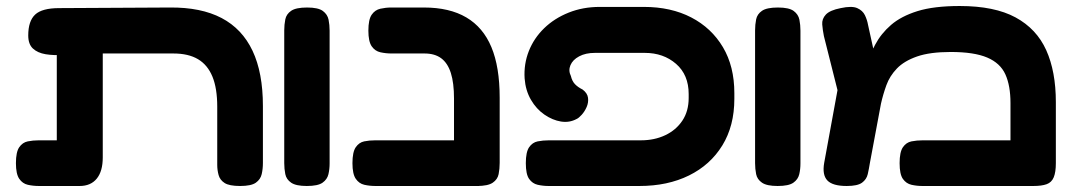

<svg xmlns="http://www.w3.org/2000/svg" viewBox="-20 -610 3568 639"><path d="M110 9Q90 9 72.5 5Q55 1 44 -15Q33 -31 33 -67Q33 -104 44 -120Q55 -136 72.5 -139.5Q90 -143 109 -143H169V-483L264 -434Q228 -430 193.5 -427.5Q159 -425 132 -429.5Q105 -434 89.5 -448.5Q74 -463 74 -492Q74 -540 97 -561.5Q120 -583 177 -583L545 -585Q649 -586 717.5 -550Q786 -514 820.5 -441Q855 -368 855 -257V-68Q855 -48 851 -30.5Q847 -13 831.5 -2Q816 9 779 9Q743 9 727.5 -1Q712 -11 707.5 -27.5Q703 -44 703 -61V-255Q703 -316 687 -355Q671 -394 639 -413Q607 -432 557 -432H322V-86Q322 -40 302 -15.5Q282 9 245 9Z M1001 9Q965 9 949 -2Q933 -13 929.5 -30.5Q926 -48 926 -67V-509Q926 -528 929.5 -545.5Q933 -563 949 -574Q965 -585 1002 -585Q1039 -585 1054.5 -573.5Q1070 -562 1073.5 -544.5Q1077 -527 1077 -508V-66Q1077 -47 1073 -30Q1069 -13 1053.5 -2Q1038 9 1001 9Z M1567 9Q1532 9 1516 -1Q1500 -11 1495.5 -27.5Q1491 -44 1491 -61V-282Q1491 -334 1480.5 -367Q1470 -400 1448.5 -416Q1427 -432 1393 -432H1283Q1264 -432 1246 -436Q1228 -440 1217 -456Q1206 -472 1206 -508Q1206 -545 1217 -561Q1228 -577 1246 -581Q1264 -585 1282 -585H1391Q1476 -585 1532 -552Q1588 -519 1615.5 -453Q1643 -387 1643 -285V-68Q1643 -48 1639.5 -30.5Q1636 -13 1620 -2Q1604 9 1567 9ZM1230 9Q1210 9 1192.5 5Q1175 1 1164 -15Q1153 -31 1153 -67Q1153 -104 1164 -120Q1175 -136 1192 -139.5Q1209 -143 1229 -143H1576L1575 9Z M1806 9Q1787 9 1769.5 5Q1752 1 1741 -14.5Q1730 -30 1730 -67Q1730 -104 1741 -120Q1752 -136 1769.5 -139.5Q1787 -143 1807 -143H2113Q2158 -143 2194 -160Q2230 -177 2251 -208.5Q2272 -240 2272 -284V-297Q2272 -361 2230 -397.5Q2188 -434 2126 -434H1960Q1929 -434 1907.5 -422.5Q1886 -411 1878.5 -393Q1871 -375 1880 -357Q1884 -340 1893.5 -330Q1903 -320 1919 -312Q1935 -300 1937 -284.5Q1939 -269 1932.5 -254Q1926 -239 1916 -228Q1906 -217 1899 -214Q1875 -201 1847 -205.5Q1819 -210 1792 -228.5Q1765 -247 1747 -278Q1729 -309 1726 -349Q1723 -397 1740 -440Q1757 -483 1791 -516Q1825 -549 1872.5 -568Q1920 -587 1976 -587H2123Q2213 -587 2280.5 -552Q2348 -517 2386 -453Q2424 -389 2424 -300V-281Q2424 -191 2384 -126Q2344 -61 2273 -26Q2202 9 2108 9Z M2568 9Q2532 9 2516 -2Q2500 -13 2496.5 -30.5Q2493 -48 2493 -67V-509Q2493 -528 2496.5 -545.5Q2500 -563 2516 -574Q2532 -585 2569 -585Q2606 -585 2621.5 -573.5Q2637 -562 2640.5 -544.5Q2644 -527 2644 -508V-66Q2644 -47 2640 -30Q2636 -13 2620.5 -2Q2605 9 2568 9Z M3494 -270V-67Q3494 -37 3487 -20Q3480 -3 3463.5 3Q3447 9 3419 9H3050Q3031 9 3013.5 5Q2996 1 2985 -14.5Q2974 -30 2974 -67Q2974 -104 2985 -120Q2996 -136 3013.5 -139.5Q3031 -143 3051 -143H3343V-267Q3343 -325 3326 -362.5Q3309 -400 3265.5 -418.5Q3222 -437 3144 -437Q3075 -437 3032 -422Q2989 -407 2965 -382Q2941 -357 2930 -326.5Q2919 -296 2912 -265L2875 -67Q2872 -48 2868 -30.5Q2864 -13 2849 -2Q2834 9 2798 9Q2751 9 2733.5 -9.5Q2716 -28 2723 -68L2777 -363L2831 -305Q2846 -344 2859.5 -384Q2873 -424 2892.5 -461Q2912 -498 2945.5 -527Q2979 -556 3033.5 -573Q3088 -590 3174 -590Q3290 -590 3360 -552Q3430 -514 3462 -443Q3494 -372 3494 -270ZM2793 -208 2722 -490Q2718 -510 2716.5 -528.5Q2715 -547 2728.5 -561.5Q2742 -576 2778 -583Q2815 -591 2833 -583Q2851 -575 2858.5 -559.5Q2866 -544 2869 -527L2913 -327Z"/></svg>

Font: Fredoka Expanded SemiBold
Style: Regular
Weight: 600
Width: 7
Designer: Ben Nathan
Foundry: Milena B. Brandão, Ben Nathan
Version: Version 2.001